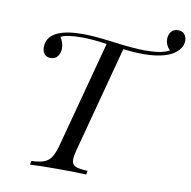

<svg xmlns="http://www.w3.org/2000/svg" viewBox="-88 -904 988 992"><g transform="rotate(10 406.0 -408.5)"><path d="M812.5 -769Q812.5 -747.1 799.6 -728.5Q786.6 -710 765.6 -696.8Q712.4 -664.1 607.4 -664.1Q564 -664.1 504.9 -670.9L357.4 -116.2Q348.6 -84.5 348.6 -65.4Q348.6 -48.3 356.9 -38.8Q365.2 -29.3 383.1 -25.1Q400.9 -21 432.6 -20L428.7 0Q376 -2.9 279.3 -2.9Q181.6 -2.9 133.3 0L137.7 -20Q180.2 -21.5 203.4 -30.3Q226.6 -39.1 239.7 -58.6Q252.9 -78.1 264.6 -116.2L415.5 -682.6Q337.9 -693.8 286.6 -693.8Q199.7 -693.8 174.3 -676.8Q182.1 -666.5 187.3 -650.1Q192.4 -633.8 192.4 -619.1Q192.4 -596.2 179.7 -578.6Q167 -561 142.6 -561Q121.1 -561 109.9 -574.5Q98.6 -587.9 98.6 -610.8Q98.6 -663.1 151.4 -689Q198.2 -711.9 285.6 -711.9Q349.1 -711.9 452.1 -697.8Q556.6 -684.1 614.7 -684.1Q659.2 -684.1 689.2 -689Q719.2 -693.8 743.2 -706.1Q718.8 -731.4 718.8 -762.2Q718.8 -784.7 731.2 -800.8Q743.7 -816.9 767.6 -816.9Q789.6 -816.9 801 -803.2Q812.5 -789.6 812.5 -769Z"/></g></svg>

Font: TypoPRO Playfair Display
Style: Italic
Weight: 400
Italic angle: -14°
Designer: Claus Eggers Sørensen
Foundry: Claus Eggers Sørensen
Version: Version 1.004;PS 001.004;hotconv 1.0.70;makeotf.lib2.5.58329